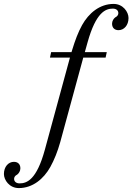

<svg xmlns="http://www.w3.org/2000/svg" viewBox="-100 -722 676 980"><path d="M-80 166C-80 197 -52 238 -4 238C67 238 123 191 157 130C177 94 194 51 207 5L325 -428H439L445 -456H333L347 -506C390 -660 439 -678 476 -678C493 -678 504 -669 504 -655C504 -647 500 -639 488 -633C480 -627 472 -615 472 -601C472 -581 484 -568 505 -568C533 -568 556 -593 556 -630C556 -661 528 -702 480 -702C409 -702 353 -655 319 -594C299 -558 283 -515 269 -469L265 -456H161L155 -428H257L129 42C87 196 37 214 0 214C-17 214 -28 205 -28 191C-28 183 -24 175 -12 169C-4 163 4 151 4 137C4 117 -8 104 -29 104C-57 104 -80 129 -80 166Z"/></svg>

Font: Old Standard
Style: Italic
Weight: 400
Italic angle: -15.2°
Designer: Alexey Kryukov <alexios@thessalonica.org.ru>
Version: Version 2.0